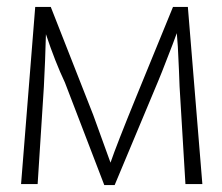

<svg xmlns="http://www.w3.org/2000/svg" viewBox="-20 -503 642 556"><path d="M127 -483 250 -170 300 -32Q317 -82 375 -224L481 -483H524L566 30H517L500 -253Q499 -288 495 -368L492 -407Q482 -379 463 -331L449 -295L438 -268L312 33H282L168 -264Q140 -323 113 -404Q111 -326 107 -251L89 30H41L82 -483Z"/></svg>

Font: Gmarket Sans TTF Light
Style: Regular
Weight: 300
Designer: Creative Director : Sungho Lee; Art Director : Kiwoong Choi; Project Manager : Sori Yang, Jongwook Yoon; Font Designer :
Foundry: Sandoll Inc.
Version: Version 1.000;hotconv 1.0.109;makeotfexe 2.5.65596